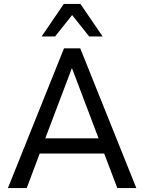

<svg xmlns="http://www.w3.org/2000/svg" viewBox="-20 -949 727 969"><path d="M20 0 303 -705H385L668 0H572L496 -200L537 -174H150L190 -200L115 0ZM342 -603 201 -231 181 -251H505L485 -231L344 -603ZM190 -765 302 -929H386L498 -765H430L344 -873L258 -765Z"/></svg>

Font: Nunito Sans 10pt SemiCondensed Medium
Style: Regular
Weight: 500
Width: 4
Designer: Vernon Adams
Foundry: Vernon Adams
Version: Version 3.101;gftools[0.9.27]